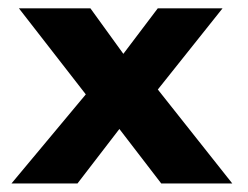

<svg xmlns="http://www.w3.org/2000/svg" viewBox="-20 -430 582 450"><path d="M349.9 -220.2 524.4 0H357.9L259.8 -127.7L161.6 0H6.9L181.1 -208.8L24.3 -410.5H191.9L269.1 -303.8L349.8 -410.5H501.6Z"/></svg>

Font: League Spartan Extralight
Style: Regular
Weight: 200
Foundry: The League of Moveable Type
Version: Version 2.300; ttfautohint (v1.8.3)